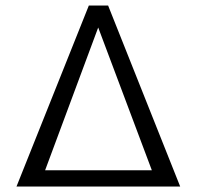

<svg xmlns="http://www.w3.org/2000/svg" viewBox="-20 -678 716 698"><path d="M373 -658 635 0H40L303 -658ZM144 -59H532L337 -578Z"/></svg>

Font: EauTestSC
Style: Regular
Weight: 400
Designer: Christian Thalmann (Catharsis Fonts)
Version: Version 0.001;PS 000.001;hotconv 1.0.88;makeotf.lib2.5.64775